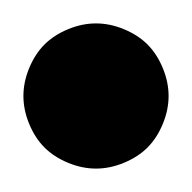

<svg xmlns="http://www.w3.org/2000/svg" viewBox="-82 -144 164 164"><path d="M57 -86Q62 -74 62 -62Q62 -50 57 -38Q52 -26 44 -18Q36 -10 24 -5Q12 0 0 0Q-12 0 -24 -5Q-36 -10 -44 -18Q-52 -26 -57 -38Q-62 -50 -62 -62Q-62 -74 -57 -86Q-52 -98 -44 -106Q-36 -114 -24 -119Q-12 -124 0 -124Q12 -124 24 -119Q36 -114 44 -106Q52 -98 57 -86Z"/></svg>

Font: DSEG14 Modern
Style: Regular
Weight: 400
Designer: Keshikan(Twitter:@keshinomi_88pro)
Version: Version 0.46